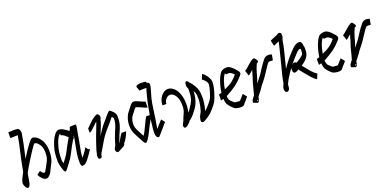

<svg xmlns="http://www.w3.org/2000/svg" viewBox="-8 -1568 4976 2474"><g transform="rotate(-20 2479.5 -331.5)"><path d="M123 -41Q112 41 86 52.5Q60 64 37 6Q29 -14 32 -34.5Q35 -55 49 -84.5Q63 -114 89 -163Q94 -192 99 -220.5Q104 -249 110 -277Q118 -317 124.5 -345.5Q131 -374 136.5 -398.5Q142 -423 148 -450.5Q154 -478 163 -516Q169 -544 173.5 -572.5Q178 -601 184 -628Q172 -629 161 -629Q142 -629 122.5 -627.5Q103 -626 84 -626H82V-706H84Q102 -706 121.5 -707.5Q141 -709 161 -709Q183 -709 204 -706Q225 -704 235.5 -677.5Q246 -651 239 -620Q232 -589 227 -558Q222 -527 216 -497Q206 -451 199 -420Q192 -389 186.5 -364Q181 -339 174 -309Q245 -423 289 -480Q333 -537 352 -534Q380 -530 398 -518.5Q416 -507 426.5 -495Q437 -483 442 -477Q468 -449 483 -401Q498 -353 498 -298Q498 -240 488 -198.5Q478 -157 455 -119Q448 -108 437.5 -85.5Q427 -63 416 -41Q405 -19 394 -8Q378 9 368.5 16Q359 23 341 23Q316 23 291 0Q266 -23 247 -62L293 -97H296Q304 -81 317.5 -69.5Q331 -58 341 -58Q349 -58 354 -63Q368 -85 381 -110.5Q394 -136 407 -159Q430 -198 436.5 -227.5Q443 -257 443 -298Q443 -383 402 -424Q398 -427 386.5 -441Q375 -455 346 -455Q344 -455 326.5 -430.5Q309 -406 283.5 -367.5Q258 -329 231.5 -286.5Q205 -244 184 -209Q174 -191 164.5 -175Q155 -159 147 -144Q146 -142 144 -138Q142 -134 139 -130Q135 -110 132 -94Q129 -77 127 -64.5Q125 -52 123 -41Z M973 -147Q973 -147 973 -147ZM606 -128H605Q607 -122 609.5 -110.5Q612 -99 615 -87Q631 -110 643.5 -125.5Q656 -141 663 -151Q692 -193 709 -229.5Q726 -266 748 -304Q757 -319 768.5 -339Q780 -359 792 -380Q771 -400 748 -418Q725 -436 706 -436Q703 -436 703 -448.5Q703 -461 704 -463Q685 -451 669.5 -424Q654 -397 642 -363.5Q630 -330 622 -297.5Q614 -265 611 -243Q607 -215 606.5 -187.5Q606 -160 606 -128ZM972 -148Q972 -148 972 -148ZM973 -148Q973 -148 973 -148ZM973 -148Q973 -148 973 -148ZM973 -148Q973 -148 973 -148ZM973 -148V-147Q973 -148 973 -148ZM617 -55H618ZM952 -183 975 -147H995Q995 -134 987 -126Q980 -119 975.5 -109Q971 -99 963 -90Q944 -64 924 -36.5Q904 -9 881 11Q869 21 860 22.5Q851 24 849 24Q828 34 821 19Q814 5 813 -14Q812 -33 812 -49Q812 -95 820 -147.5Q828 -200 838 -248.5Q848 -297 854 -330Q856 -343 858 -355.5Q860 -368 862 -381Q859 -374 855 -368L848 -339H845Q843 -340 840 -341Q827 -318 815 -298Q803 -278 795 -264Q773 -224 753 -183.5Q733 -143 708 -105Q693 -83 678 -64.5Q663 -46 651 -28Q614 25 600 21Q591 18 582.5 -2Q574 -22 567 -48.5Q560 -75 556 -97.5Q552 -120 552 -128Q552 -159 552.5 -191.5Q553 -224 557 -255Q561 -282 571.5 -319.5Q582 -357 598 -396.5Q614 -436 635.5 -467Q657 -498 683 -511Q693 -516 706 -516Q725 -516 747 -505.5Q769 -495 791 -480Q813 -465 831 -452Q840 -469 845 -482Q850 -495 850 -502H852Q903 -503 918.5 -504.5Q934 -506 934 -500Q934 -499 935 -489.5Q936 -480 934 -469Q932 -458 930 -445.5Q928 -433 926 -424Q919 -397 915.5 -370Q912 -343 907 -315Q901 -281 892.5 -239Q884 -197 876.5 -153Q869 -109 868 -70Q877 -80 887.5 -94Q898 -108 920 -138Q921 -139 927.5 -149.5Q934 -160 941 -171Q948 -182 949 -183Z M1109 -11Q1106 8 1093 15Q1080 22 1067.5 15.5Q1055 9 1055 -11Q1055 -14 1055 -16V-17Q1055 -17 1054.5 -23Q1054 -29 1055 -36Q1057 -43 1058 -48Q1062 -72 1068.5 -93.5Q1075 -115 1080 -131Q1103 -204 1128.5 -272Q1154 -340 1178 -401Q1181 -409 1185.5 -421.5Q1190 -434 1195 -448H1194Q1186 -442 1169 -425.5Q1152 -409 1132 -389.5Q1112 -370 1094.5 -356Q1077 -342 1068 -342H1066V-402H1068Q1069 -402 1082 -415Q1095 -428 1112.5 -445.5Q1130 -463 1145 -477Q1160 -491 1164 -494Q1193 -513 1208.5 -523Q1224 -533 1233.5 -533Q1243 -533 1254 -521Q1265 -510 1265.5 -494.5Q1266 -479 1261.5 -466.5Q1257 -454 1253 -449H1254Q1250 -433 1247 -422.5Q1244 -412 1240.5 -401Q1237 -390 1230 -372Q1218 -342 1206 -313Q1194 -284 1184 -255Q1214 -306 1244 -347.5Q1274 -389 1315 -433Q1319 -438 1330 -451.5Q1341 -465 1355 -481.5Q1369 -498 1382 -510Q1395 -522 1402 -522H1404L1424 -507Q1432 -500 1444.5 -488Q1457 -476 1467 -457.5Q1477 -439 1477 -411Q1477 -349 1464 -304.5Q1451 -260 1433 -222Q1415 -184 1399 -139Q1394 -126 1390.5 -113.5Q1387 -101 1384 -89Q1385 -88 1386 -85Q1391 -101 1403 -124Q1415 -147 1428.5 -168Q1442 -189 1451.5 -199Q1461 -209 1461 -199H1511Q1511 -189 1502 -168Q1493 -147 1480 -124Q1467 -101 1455.5 -85Q1444 -69 1438 -67Q1437 -48 1426.5 -37Q1416 -26 1394.5 -15.5Q1373 -5 1338 14Q1324 21 1312.5 13Q1301 5 1297 -11Q1293 -27 1302 -43Q1311 -60 1315.5 -66.5Q1320 -73 1321 -77Q1327 -102 1334 -124Q1341 -146 1348 -166Q1362 -207 1375.5 -237.5Q1389 -268 1399.5 -294Q1410 -320 1416.5 -347.5Q1423 -375 1423 -411Q1423 -415 1418.5 -419Q1414 -423 1401 -436Q1395 -428 1383 -413Q1371 -398 1355 -379Q1314 -333 1285.5 -299.5Q1257 -266 1234 -233Q1211 -200 1184 -153Q1167 -122 1151 -97Q1135 -72 1124 -52Q1117 -39 1114 -33.5Q1111 -28 1110 -25Q1109 -18 1109 -11Z M1991 -186 2026 -140Q2014 -127 1992.5 -102Q1971 -77 1948 -50Q1925 -23 1908 -4Q1891 15 1889 15Q1846 20 1846 -64Q1846 -89 1849 -112Q1852 -135 1853 -142Q1855 -167 1858 -191Q1861 -215 1864 -238Q1854 -218 1843.5 -201.5Q1833 -185 1832 -182Q1815 -150 1797 -111Q1779 -72 1757.5 -34.5Q1736 3 1709 29H1706Q1696 29 1688 20.5Q1680 12 1674 2Q1668 -8 1666 -13Q1634 -70 1606 -126Q1576 -181 1576 -254Q1576 -320 1603 -379Q1613 -403 1627 -420Q1641 -437 1654 -454Q1673 -481 1686 -496Q1699 -511 1714 -521Q1719 -526 1732 -526Q1747 -526 1768 -518.5Q1789 -511 1811 -500.5Q1833 -490 1851 -482.5Q1869 -475 1877 -475H1879V-394H1877Q1865 -394 1846 -402Q1827 -410 1805.5 -420Q1784 -430 1764 -438Q1744 -446 1732 -446Q1721 -437 1713.5 -428Q1706 -419 1692 -398Q1674 -375 1664.5 -364Q1655 -353 1652 -345Q1640 -319 1635.5 -298.5Q1631 -278 1631 -254Q1631 -230 1635 -212.5Q1639 -195 1648 -176Q1656 -158 1672.5 -127.5Q1689 -97 1705 -67Q1730 -103 1747.5 -143Q1765 -183 1787 -225Q1808 -270 1821 -287.5Q1834 -305 1834 -291H1871Q1882 -359 1895.5 -425.5Q1909 -492 1930 -568Q1931 -575 1937 -595Q1943 -615 1950 -635H1869Q1868 -635 1863 -633.5Q1858 -632 1853 -635Q1848 -638 1848 -651Q1850 -654 1845 -662.5Q1840 -671 1836.5 -681.5Q1833 -692 1839 -701.5Q1845 -711 1869 -715Q1892 -720 1917 -717.5Q1942 -715 1965 -715H1968L1977 -695H1976Q2002 -689 2007.5 -672.5Q2013 -656 2005 -626Q1997 -596 1983 -548Q1962 -482 1951.5 -418.5Q1941 -355 1932 -284.5Q1923 -214 1907 -125Q1903 -108 1902 -90Q1917 -108 1935 -128.5Q1953 -149 1968 -165Q1983 -181 1988 -186Z M2658 -490 2686 -558H2688Q2715 -541 2737.5 -510.5Q2760 -480 2772 -447Q2774 -441 2775 -430.5Q2776 -420 2776 -410Q2776 -383 2769 -347.5Q2762 -312 2751 -277Q2740 -242 2729.5 -213.5Q2719 -185 2711 -171Q2699 -150 2688 -135.5Q2677 -121 2669 -112Q2637 -73 2611.5 -48.5Q2586 -24 2563 -10L2521 16Q2490 35 2474 26.5Q2458 18 2464 -16Q2470 -50 2485 -74.5Q2500 -99 2505 -114Q2519 -160 2526 -200.5Q2533 -241 2533 -272Q2533 -298 2530 -328Q2529 -343 2523 -358Q2517 -373 2507 -389Q2503 -249 2436 -161Q2417 -136 2398 -112Q2379 -88 2360 -71Q2347 -59 2339 -54Q2331 -49 2330 -48Q2324 -37 2308 -20.5Q2292 -4 2276 8Q2252 24 2239 15.5Q2226 7 2227 -14.5Q2228 -36 2246 -59H2244Q2249 -63 2254 -76Q2259 -89 2264 -104Q2269 -119 2274 -128Q2288 -156 2295.5 -176.5Q2303 -197 2305 -213Q2307 -225 2308 -237Q2309 -249 2309 -264Q2309 -380 2250 -430Q2230 -447 2204 -447Q2173 -447 2147.5 -418.5Q2122 -390 2122 -352H2068Q2068 -398 2087 -438Q2106 -478 2137.5 -503Q2169 -528 2204 -528Q2244 -528 2286 -492Q2321 -461 2342 -400Q2363 -339 2363 -264Q2363 -247 2362 -230Q2361 -213 2358 -199Q2356 -190 2354.5 -178Q2353 -166 2351 -152Q2365 -166 2374 -181.5Q2383 -197 2392 -209Q2421 -249 2436.5 -290.5Q2452 -332 2453 -399Q2453 -408 2453.5 -417.5Q2454 -427 2454 -434Q2454 -442 2453 -445Q2449 -451 2444.5 -464Q2440 -477 2440 -490Q2440 -535 2458 -539Q2476 -543 2499 -504H2498Q2501 -502 2509 -495Q2517 -488 2525 -476Q2554 -434 2567.5 -401.5Q2581 -369 2585 -336Q2588 -305 2588 -272Q2588 -238 2581 -190Q2574 -142 2559 -96Q2593 -122 2626 -163Q2642 -181 2650 -192Q2658 -203 2663 -210Q2673 -226 2683 -252Q2693 -278 2702 -307.5Q2711 -337 2716.5 -364.5Q2722 -392 2722 -410Q2721 -416 2720 -420Q2706 -459 2659 -490ZM2722 -410V-399Q2722 -382 2722.5 -390.5Q2723 -399 2722 -410Z M3090 -137 3132 -86 3058 0H3059Q3046 16 3009 16Q2985 16 2962 10.5Q2939 5 2928 -2Q2910 -15 2888 -38.5Q2866 -62 2855 -81L2853 -82Q2837 -112 2834 -163Q2823 -159 2814 -156.5Q2805 -154 2801 -154H2799V-234H2801Q2804 -234 2814.5 -237.5Q2825 -241 2837 -245Q2844 -298 2859 -351Q2874 -404 2894 -446Q2914 -488 2936 -508Q2944 -515 2954 -519Q2964 -523 2980 -527Q2997 -530 3011 -530Q3033 -530 3055 -515.5Q3077 -501 3097 -480.5Q3117 -460 3132 -442Q3159 -412 3150 -391Q3145 -378 3135.5 -368.5Q3126 -359 3121 -354Q3075 -301 3022 -263.5Q2969 -226 2907 -192Q2903 -190 2887 -183Q2887 -150 2896 -131Q2895 -127 2912.5 -109Q2930 -91 2950 -76L2958 -70Q2963 -70 2978 -67.5Q2993 -65 3009 -65Q3016 -65 3020 -65Q3024 -65 3026 -65ZM2988 -448Q2975 -445 2970 -453Q2965 -461 2966 -466Q2950 -450 2936 -419Q2922 -388 2911 -349Q2900 -310 2894 -270Q2926 -285 2956 -300.5Q2986 -316 3016 -340.5Q3046 -365 3079 -405L3080 -406Q3067 -422 3048 -436Q3029 -450 3011 -450Q3006 -450 2998 -449.5Q2990 -449 2988 -448Z M3617 -488 3603 -411 3552 -413Q3539 -409 3518.5 -380.5Q3498 -352 3455 -285Q3421 -231 3385 -188.5Q3349 -146 3323 -104L3270 -36Q3268 -30 3267 -25.5Q3266 -21 3265 -17L3264 -18Q3265 0 3256 18.5Q3247 37 3234 37H3233L3179 17H3178Q3176 13 3177 8Q3176 -8 3186.5 -25Q3197 -42 3208.5 -55.5Q3220 -69 3221 -74Q3229 -106 3237.5 -134.5Q3246 -163 3251 -188Q3259 -224 3269.5 -252.5Q3280 -281 3287 -306Q3293 -327 3298.5 -347Q3304 -367 3310 -386Q3281 -360 3266 -348Q3251 -336 3246 -334H3244L3221 -406H3222Q3232 -411 3250.5 -426.5Q3269 -442 3306 -475Q3323 -490 3336 -499.5Q3349 -509 3362 -515Q3381 -524 3387.5 -517Q3394 -510 3407 -493Q3420 -475 3418.5 -465Q3417 -455 3410 -452Q3403 -449 3399 -451Q3390 -434 3383 -417.5Q3376 -401 3370 -384Q3360 -358 3353.5 -333Q3347 -308 3340 -284Q3333 -259 3326 -238.5Q3319 -218 3312 -199Q3339 -235 3364.5 -266.5Q3390 -298 3409 -329Q3416 -340 3431 -364Q3446 -388 3465.5 -415Q3485 -442 3503 -463.5Q3521 -485 3534 -489Q3546 -493 3554.5 -495Q3563 -497 3572 -497Q3581 -497 3590 -495Q3599 -493 3615 -488ZM3258 0 3237 4 3238 22Z M4084 -56 4056 12H4053Q4021 -9 3992.5 -40Q3964 -71 3937.5 -105Q3911 -139 3886 -168Q3883 -171 3879.5 -176.5Q3876 -182 3872 -188Q3870 -187 3867 -185Q3862 -182 3849.5 -175Q3837 -168 3823 -165.5Q3809 -163 3799.5 -173.5Q3790 -184 3790 -215Q3790 -228 3793 -239Q3778 -218 3763 -196Q3748 -174 3732 -148Q3719 -129 3711.5 -116Q3704 -103 3697 -88.5Q3690 -74 3680 -52V-49Q3679 -20 3676 -5Q3673 10 3665 19Q3646 40 3629.5 32.5Q3613 25 3608 0.5Q3603 -24 3617 -55Q3620 -63 3623 -69.5Q3626 -76 3629 -82Q3638 -130 3644 -159Q3650 -188 3656 -210.5Q3662 -233 3669 -260Q3676 -287 3687 -330Q3696 -367 3701.5 -388.5Q3707 -410 3712.5 -431Q3718 -452 3726 -485Q3735 -520 3742.5 -552Q3750 -584 3757 -615Q3736 -607 3718 -598.5Q3700 -590 3683 -583H3681L3664 -660H3666Q3687 -668 3705 -676.5Q3723 -685 3740 -691Q3748 -695 3755 -698Q3762 -701 3767 -704Q3786 -718 3796 -717Q3806 -716 3818 -707Q3825 -703 3825 -675Q3825 -652 3818 -637.5Q3811 -623 3811 -621Q3803 -572 3795 -534.5Q3787 -497 3779 -465Q3769 -427 3763.5 -405Q3758 -383 3753 -362.5Q3748 -342 3740 -310Q3735 -293 3731.5 -278Q3728 -263 3724 -250Q3761 -304 3795.5 -347Q3830 -390 3876 -439Q3915 -482 3942.5 -499.5Q3970 -517 4003 -516Q4019 -515 4027 -500Q4035 -485 4037.5 -469Q4040 -453 4039 -447H4042Q4043 -440 4044 -430Q4045 -420 4045 -411Q4045 -399 4044 -389Q4043 -379 4043 -371Q4041 -330 4010.5 -290Q3980 -250 3929 -221H3928Q3963 -180 3998.5 -134.5Q4034 -89 4083 -56ZM3916 -384Q3886 -352 3862.5 -325Q3839 -298 3819 -272Q3821 -273 3823 -274H3822Q3832 -283 3837 -286.5Q3842 -290 3854 -290Q3867 -290 3881 -279Q3894 -286 3902 -291Q3935 -311 3961.5 -333Q3988 -355 3989 -374Q3989 -385 3990 -394Q3991 -403 3991 -411Q3991 -417 3990 -420.5Q3989 -424 3989 -428H3990Q3976 -434 3960 -424.5Q3944 -415 3916 -384ZM3819 -245Q3819 -245 3819 -245Q3819 -245 3819 -245Z M4432 -137 4474 -86 4400 0H4401Q4388 16 4351 16Q4327 16 4304 10.5Q4281 5 4270 -2Q4252 -15 4230 -38.5Q4208 -62 4197 -81L4195 -82Q4179 -112 4176 -163Q4165 -159 4156 -156.5Q4147 -154 4143 -154H4141V-234H4143Q4146 -234 4156.5 -237.5Q4167 -241 4179 -245Q4186 -298 4201 -351Q4216 -404 4236 -446Q4256 -488 4278 -508Q4286 -515 4296 -519Q4306 -523 4322 -527Q4339 -530 4353 -530Q4375 -530 4397 -515.5Q4419 -501 4439 -480.5Q4459 -460 4474 -442Q4501 -412 4492 -391Q4487 -378 4477.5 -368.5Q4468 -359 4463 -354Q4417 -301 4364 -263.5Q4311 -226 4249 -192Q4245 -190 4229 -183Q4229 -150 4238 -131Q4237 -127 4254.5 -109Q4272 -91 4292 -76L4300 -70Q4305 -70 4320 -67.5Q4335 -65 4351 -65Q4358 -65 4362 -65Q4366 -65 4368 -65ZM4330 -448Q4317 -445 4312 -453Q4307 -461 4308 -466Q4292 -450 4278 -419Q4264 -388 4253 -349Q4242 -310 4236 -270Q4268 -285 4298 -300.5Q4328 -316 4358 -340.5Q4388 -365 4421 -405L4422 -406Q4409 -422 4390 -436Q4371 -450 4353 -450Q4348 -450 4340 -449.5Q4332 -449 4330 -448Z M4959 -488 4945 -411 4894 -413Q4881 -409 4860.5 -380.5Q4840 -352 4797 -285Q4763 -231 4727 -188.5Q4691 -146 4665 -104L4612 -36Q4610 -30 4609 -25.5Q4608 -21 4607 -17L4606 -18Q4607 0 4598 18.5Q4589 37 4576 37H4575L4521 17H4520Q4518 13 4519 8Q4518 -8 4528.5 -25Q4539 -42 4550.5 -55.5Q4562 -69 4563 -74Q4571 -106 4579.5 -134.5Q4588 -163 4593 -188Q4601 -224 4611.5 -252.5Q4622 -281 4629 -306Q4635 -327 4640.5 -347Q4646 -367 4652 -386Q4623 -360 4608 -348Q4593 -336 4588 -334H4586L4563 -406H4564Q4574 -411 4592.5 -426.5Q4611 -442 4648 -475Q4665 -490 4678 -499.5Q4691 -509 4704 -515Q4723 -524 4729.5 -517Q4736 -510 4749 -493Q4762 -475 4760.5 -465Q4759 -455 4752 -452Q4745 -449 4741 -451Q4732 -434 4725 -417.5Q4718 -401 4712 -384Q4702 -358 4695.5 -333Q4689 -308 4682 -284Q4675 -259 4668 -238.5Q4661 -218 4654 -199Q4681 -235 4706.5 -266.5Q4732 -298 4751 -329Q4758 -340 4773 -364Q4788 -388 4807.5 -415Q4827 -442 4845 -463.5Q4863 -485 4876 -489Q4888 -493 4896.5 -495Q4905 -497 4914 -497Q4923 -497 4932 -495Q4941 -493 4957 -488ZM4600 0 4579 4 4580 22Z"/></g></svg>

Font: Syne
Style: Italic
Weight: 400
Italic angle: -9°
Designer: Lucas Descroix
Foundry: Bonjour Monde
Version: Version 2.000; ttfautohint (v1.8.3)